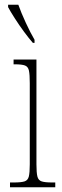

<svg xmlns="http://www.w3.org/2000/svg" viewBox="-20 -786 259 806"><path d="M22 0V-20H38Q69 -20 83 -24.5Q97 -29 101 -45Q105 -61 105 -96V-437Q105 -473 101.5 -489.5Q98 -506 85 -511Q72 -516 43 -516H37V-536H133V-96Q133 -61 137 -45Q141 -29 155 -24.5Q169 -20 199 -20H212V0ZM118 -606Q102 -624 81 -652.5Q60 -681 41.5 -710Q23 -739 14 -756V-766H57Q69 -732 88.5 -690Q108 -648 125 -619V-606Z"/></svg>

Font: Noto Serif Thai ExtraCondensed Thin
Style: Regular
Weight: 100
Width: 2
Designer: Monotype Design Team
Foundry: Monotype Imaging Inc.
Version: Version 2.001; ttfautohint (v1.8.4.7-5d5b)